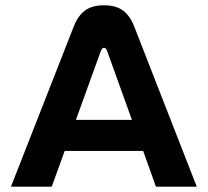

<svg xmlns="http://www.w3.org/2000/svg" viewBox="-20 -699 779 719"><path d="M255.9 -599.1Q271.5 -639.6 298.1 -659.4Q324.7 -679.2 369.1 -679.2Q414.6 -679.2 440.9 -659.4Q467.3 -639.6 482.9 -599.1L716.8 0H564L516.1 -133.8H222.2L173.8 0H21ZM264.2 -250H474.1L380.9 -508.8Q377 -520 369.1 -520Q362.3 -520 357.9 -508.8Z"/></svg>

Font: LT Wave Text Bold
Style: Regular
Weight: 700
Designer: Daniel Lyons
Version: Version 2.5 (Glyphs App)